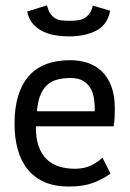

<svg xmlns="http://www.w3.org/2000/svg" viewBox="-20 -684 484 716"><path d="M34.2 0ZM392.1 -36.6Q362.3 -14.6 325.4 -1.5Q288.6 11.7 236.8 11.7Q184.6 11.7 146.5 -4.9Q108.4 -21.5 83.5 -52Q58.6 -82.5 46.4 -126Q34.2 -169.4 34.2 -223.1Q34.2 -337.9 85.9 -398.7Q137.7 -459.5 242.2 -459.5Q275.4 -459.5 305.4 -450Q335.4 -440.4 358.4 -419.2Q381.3 -397.9 394.8 -363.3Q408.2 -328.6 408.2 -278.8Q408.2 -265.6 407.5 -247.8Q406.7 -230 403.8 -212.9H113.8Q113.3 -169.4 123.8 -139.4Q134.3 -109.4 153.6 -90.6Q172.9 -71.8 199.7 -63.2Q226.6 -54.7 258.8 -54.7Q294.4 -54.7 319.3 -66.9Q344.2 -79.1 362.3 -95.7ZM333.5 -269Q334 -292.5 330.8 -314.7Q327.6 -336.9 317.9 -354.2Q308.1 -371.6 290.3 -382.3Q272.5 -393.1 243.2 -393.1Q213.4 -393.1 191.2 -386.5Q168.9 -379.9 153.6 -365Q138.2 -350.1 129.4 -326.4Q120.6 -302.7 117.7 -269ZM155.3 -664.1Q160.2 -644 168.2 -632.6Q176.3 -621.1 187 -615Q197.8 -608.9 211.7 -607.7Q225.6 -606.4 240.7 -606.4Q255.9 -606.4 269.8 -608.2Q283.7 -609.9 294.7 -616.2Q305.7 -622.6 313.7 -633.3Q321.8 -644 326.2 -663.1L390.6 -644Q380.9 -591.3 339.1 -569.8Q297.4 -548.3 238.8 -548.3Q210.9 -548.3 185.1 -552.7Q159.2 -557.1 137.9 -567.9Q116.7 -578.6 102.1 -595.9Q87.4 -613.3 81.5 -641.1Z"/></svg>

Font: PT Astra Sans
Style: Regular
Weight: 400
Designer: A.Korolkova, I. Chaeva
Foundry: ParaType Ltd
Version: Version 1.001; ttfautohint (v1.6)